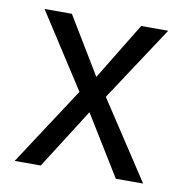

<svg xmlns="http://www.w3.org/2000/svg" viewBox="-64 -569 605 630"><g transform="rotate(10 239.0 -254.0)"><path d="M112 0H25L195 -260L35 -508H126L241 -318L357 -508H447L283 -259L453 0H362L239 -200Z"/></g></svg>

Font: Hind Jalandhar
Style: Regular
Weight: 400
Designer: Namrata Goyal
Foundry: Indian Type Foundry
Version: Version 0.702;PS 1.0;hotconv 1.0.81;makeotf.lib2.5.63406